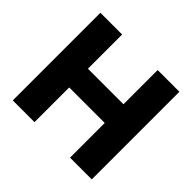

<svg xmlns="http://www.w3.org/2000/svg" viewBox="-171 -931 1131 1131"><g transform="rotate(45 395.0 -365.0)"><path d="M724 -730V0H543V-289H247V0H66V-730H247V-445H543V-730Z"/></g></svg>

Font: Nacelle Heavy
Style: Regular
Weight: 800
Designer: Sora Sagano
Foundry: Sora Sagano
Version: Version 1.000;FEAKit 1.0